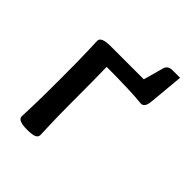

<svg xmlns="http://www.w3.org/2000/svg" viewBox="-157 -598 687 687"><g transform="rotate(45 186.0 -254.5)"><path d="M97.2 4.9Q49.8 4.9 49.8 -15.1Q49.8 -27.8 51.5 -66.2Q53.2 -104.5 53.2 -208Q53.2 -311 51.5 -348.1Q49.8 -385.3 49.8 -397.9Q49.8 -418 97.2 -418H265.1L286.1 -494.1Q291.5 -513.7 314.9 -513.7H353L340.8 -380.9Q337.9 -349.1 319.3 -349.1Q259.8 -355.5 139.6 -355.5Q141.1 -299.3 141.1 -173.3Q141.1 -104.5 142.8 -66.2Q144.5 -27.8 144.5 -15.1Q144.5 -4.9 133.8 0Q123 4.9 97.2 4.9Z"/></g></svg>

Font: Bainsley
Style: Regular
Weight: 400
Designer: Paul James MIller
Foundry: High-Logic / Made with FontCreator
Version: Version 1.411;March 28, 2021;FontCreator 13.0.0.2683 64-bit